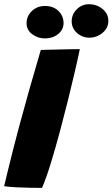

<svg xmlns="http://www.w3.org/2000/svg" viewBox="-43 -900 546 932"><path d="M161 12Q136 12 103.2 11.5Q70.5 11 37.2 9.2Q4 7.5 -23 4Q-16 -26 -4.2 -74.2Q7.5 -122.5 22 -179.2Q36.5 -236 51 -290Q74 -375.5 100.2 -468.2Q126.5 -561 155 -657.5Q165.5 -658 189 -658.5Q212.5 -659 241.8 -659.8Q271 -660.5 298.5 -661Q326 -661.5 344.5 -661.5Q334.5 -613 319.5 -548.8Q304.5 -484.5 287 -413.8Q269.5 -343 251 -274Q227.5 -185.5 204 -109Q180.5 -32.5 161 12ZM391.5 -717Q356.5 -717 330.8 -740Q305 -763 305 -796.5Q305 -830.5 329.8 -855Q354.5 -879.5 388.5 -879.5Q426.5 -879.5 454.8 -856.5Q483 -833.5 483 -798Q483 -774 469.2 -755.8Q455.5 -737.5 434.5 -727.2Q413.5 -717 391.5 -717ZM175.5 -713.5Q140.5 -713.5 113.2 -734Q86 -754.5 86 -787Q86 -822.5 112 -846.8Q138 -871 175 -871Q216 -871 240.8 -846.8Q265.5 -822.5 265.5 -788Q265.5 -755.5 239 -734.5Q212.5 -713.5 175.5 -713.5Z"/></svg>

Font: Grandstander Black
Style: Italic
Weight: 900
Italic angle: -15°
Designer: Tyler Finck
Foundry: Etcetera Type Co
Version: Version 1.200; ttfautohint (v1.8.3)